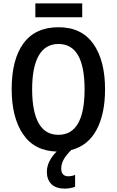

<svg xmlns="http://www.w3.org/2000/svg" viewBox="-20 -886 691 1135"><path d="M466 -784H189V-866H466ZM401 1Q369 33 355.5 58.5Q342 84 342 111Q342 133 352.5 144.5Q363 156 383 156Q404 156 424 148V218Q395 229 363 229Q311 229 284 202.5Q257 176 257 129Q257 98 272.5 67Q288 36 315 10Q183 6 116 -93Q49 -192 49 -359Q49 -535 119 -630Q189 -725 326 -725Q462 -725 531.5 -627Q601 -529 601 -358Q601 -213 551 -119Q501 -25 401 1ZM325 -89Q480 -89 480 -358Q480 -626 326 -626Q248 -626 209 -557.5Q170 -489 170 -358Q170 -227 208.5 -158Q247 -89 325 -89Z"/></svg>

Font: Noto Sans Display Medium Narrow
Style: Regular
Weight: 500
Width: 4
Designer: Monotype Design team
Foundry: Monotype Imaging Inc.
Version: Version 1.000